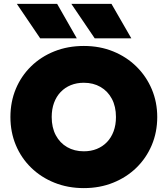

<svg xmlns="http://www.w3.org/2000/svg" viewBox="-20 -951 861 986"><path d="M410.5 15Q328.5 15 259.5 -12.8Q190.5 -40.5 139.8 -90Q89 -139.5 61.2 -206Q33.5 -272.5 33.5 -350Q33.5 -428 61.2 -494.5Q89 -561 139.8 -610.5Q190.5 -660 259.5 -687.5Q328.5 -715 410.5 -715Q492.5 -715 561.2 -687Q630 -659 680.8 -609Q731.5 -559 759.5 -492.8Q787.5 -426.5 787.5 -350Q787.5 -272.5 759.5 -206Q731.5 -139.5 680.8 -90Q630 -40.5 561.2 -12.8Q492.5 15 410.5 15ZM410.5 -174Q447 -174 477.2 -186.2Q507.5 -198.5 529.5 -221.5Q551.5 -244.5 563.5 -277Q575.5 -309.5 575.5 -350Q575.5 -404 554.5 -443.5Q533.5 -483 496.2 -504.5Q459 -526 410.5 -526Q374 -526 343.8 -513.8Q313.5 -501.5 291.5 -478.5Q269.5 -455.5 257.5 -423Q245.5 -390.5 245.5 -350Q245.5 -296 266.5 -256.5Q287.5 -217 324.8 -195.5Q362 -174 410.5 -174ZM654.5 -754H466.5L346.5 -931H552.5ZM374.5 -754H186.5L66.5 -931H273.5Z"/></svg>

Font: Geologica Black
Style: Regular
Weight: 900
Designer: Sindre Bremnes, Frode Helland
Foundry: Monokrom Skriftforlag AS
Version: Version 1.010;gftools[0.9.28]